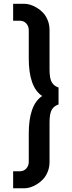

<svg xmlns="http://www.w3.org/2000/svg" viewBox="-20 -800 381 1020"><path d="M132.8 60.1V-89.8Q132.8 -243.2 204.1 -290Q132.8 -336.9 132.8 -490.2V-640.1Q132.8 -660.6 119.6 -675.3Q106.4 -689.9 85 -689.9H49.8V-779.8H109.9Q124 -779.8 140.6 -774.9Q157.2 -770 175.5 -759Q193.8 -748 208.7 -732.4Q223.6 -716.8 233.4 -692.6Q243.2 -668.5 243.2 -640.1V-430.2Q243.2 -383.8 254.9 -363.3Q266.6 -342.8 291 -335V-245.1Q266.6 -237.3 254.9 -216.8Q243.2 -196.3 243.2 -149.9V60.1Q243.2 88.4 233.4 112.5Q223.6 136.7 208.7 152.3Q193.8 168 175.5 179.2Q157.2 190.4 140.6 195.3Q124 200.2 109.9 200.2H49.8V109.9H85Q106.4 109.9 119.6 95.2Q132.8 80.6 132.8 60.1Z"/></svg>

Font: Copperplate Sans CC Heavy
Style: Regular
Weight: 400
Designer: indestructible type*
Foundry: Cowboy Collective
Version: Version 1.000